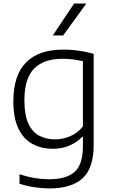

<svg xmlns="http://www.w3.org/2000/svg" viewBox="-20 -828 632 1078"><path d="M257 230Q218.5 230 173.2 223.2Q128 216.5 89.5 203.5V150.5Q135 165 176 171.8Q217 178.5 255 178.5Q352.5 178.5 399 137Q445.5 95.5 445.5 -7V-59.5H441.5Q413 -29.5 370.8 -11Q328.5 7.5 275 7.5Q214 7.5 164 -18.8Q114 -45 84.5 -103.8Q55 -162.5 55 -259.5Q55 -405.5 126.2 -477.5Q197.5 -549.5 335.5 -549.5Q364.5 -549.5 393.8 -546.8Q423 -544 451.5 -538.5Q480 -533 506 -525.5V-15.5Q506 116 443.8 173Q381.5 230 257 230ZM289 -45.5Q332 -45.5 373.8 -63Q415.5 -80.5 445.5 -118V-484Q423 -490 393.2 -494Q363.5 -498 330 -498Q225.5 -498 171.2 -442.5Q117 -387 117 -265.5Q117 -182 139.5 -134Q162 -86 200.8 -65.8Q239.5 -45.5 289 -45.5ZM276.5 -629 396 -808H464.5L334.5 -629Z"/></svg>

Font: Encode Sans SemiExpanded Light
Style: Regular
Weight: 300
Width: 6
Designer: Multiple Designers
Foundry: Impallari Type
Version: Version 3.002